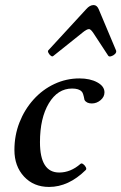

<svg xmlns="http://www.w3.org/2000/svg" viewBox="-20 -726 479 759"><path d="M174 13Q113 13 75 -28Q37 -69 37 -133Q37 -191 57 -242Q77 -293 112.5 -332.5Q148 -372 195 -394Q242 -416 294 -416Q336 -416 364.5 -400.5Q393 -385 393 -361Q393 -343 377.5 -330Q362 -317 343 -317Q322 -317 314 -331Q309 -359 303 -364Q292 -376 265 -376Q208 -376 173 -317.5Q138 -259 138 -164Q138 -44 214 -44Q259 -44 298 -78Q302 -82 308.5 -77.5Q315 -73 319 -65.5Q323 -58 319 -54Q251 13 174 13ZM191 -505Q187 -501 181 -505.5Q175 -510 171.5 -517Q168 -524 171 -527L321 -690Q335 -706 350 -706Q363 -706 370 -690L439 -526Q441 -519 434.5 -512.5Q428 -506 419 -503.5Q410 -501 407 -507L348 -597Q338 -611 332 -611Q323 -611 306 -597Z"/></svg>

Font: Junicode SmExp
Style: Bold Italic
Weight: 700
Width: 6
Italic angle: -11°
Designer: Peter S. Baker
Version: Version 2.205; ttfautohint (v1.8.4)